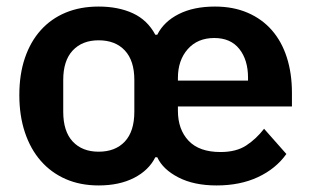

<svg xmlns="http://www.w3.org/2000/svg" viewBox="-20 -554 950 586"><path d="M281 -91Q332 -91 361 -122Q390 -153 390 -213V-310Q390 -369 361 -400Q332 -431 281 -431Q231 -431 202 -400Q173 -369 173 -310V-213Q173 -153 202 -122Q231 -91 281 -91ZM737 -308V-317Q737 -371 710.5 -404.5Q684 -438 634 -438Q583 -438 553 -404Q523 -370 523 -316V-308ZM641 12Q572 12 524.5 -12.5Q477 -37 460 -74H454Q434 -34 389 -11Q344 12 281 12Q225 12 180.5 -7.5Q136 -27 104.5 -63Q73 -99 56 -150Q39 -201 39 -264Q39 -327 56 -377Q73 -427 104.5 -462Q136 -497 180.5 -515.5Q225 -534 281 -534Q341 -534 385.5 -513.5Q430 -493 454 -448H460Q480 -488 525.5 -511Q571 -534 636 -534Q692 -534 736 -515Q780 -496 810 -461.5Q840 -427 855.5 -378.5Q871 -330 871 -271V-229H523V-216Q523 -159 555.5 -124.5Q588 -90 653 -90Q701 -90 731.5 -110Q762 -130 786 -161L854 -84Q822 -39 767.5 -13.5Q713 12 641 12Z"/></svg>

Font: IBM Plex Sans Thai SmBld
Style: Regular
Weight: 600
Designer: Mike Abbink, Paul van der Laan, Pieter van Rosmalen, Ben Mitchell, Mark Frömberg
Foundry: Bold Monday
Version: Version 1.2